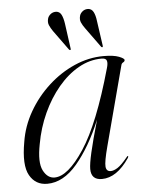

<svg xmlns="http://www.w3.org/2000/svg" viewBox="-48 -653 525 700"><g transform="rotate(-5 214.5 -303.0)"><path d="M327 -109.5Q312 -53 313.8 -35.5Q315.5 -18 331.5 -18Q342.5 -18 357 -27.2Q371.5 -36.5 393.5 -63.5Q396.5 -68 398.5 -67Q401 -65.5 397.5 -60Q351.5 8 297 8Q257.5 8 257.5 -32Q257.5 -50.5 266.8 -91.5Q276 -132.5 298 -209Q257.5 -112 206.8 -52Q156 8 97 8Q54 8 32.8 -29.5Q11.5 -67 26.5 -151Q35.5 -208.5 65.2 -260.2Q95 -312 138.8 -352Q182.5 -392 234.8 -415Q287 -438 341.5 -438Q378 -438 397.5 -430.5Q417 -423 417 -417Q417 -412 411.2 -409Q405.5 -406 404 -400.5ZM82 -138.5Q69 -72.5 84.2 -42.5Q99.5 -12.5 125.5 -12.5Q174.5 -12.5 234.5 -103.8Q294.5 -195 350 -392.5Q355.5 -410.5 352.5 -420Q349.5 -429.5 334 -429.5Q290 -429.5 249.2 -406.5Q208.5 -383.5 174.5 -343Q140.5 -302.5 116.5 -250Q92.5 -197.5 82 -138.5ZM212 -567.5 224.5 -476.5Q225.5 -472.5 224 -471Q221 -469.5 218.5 -472.5L166 -545Q158 -556.5 153.2 -567.5Q148.5 -578.5 152.5 -592.5Q155 -601 163.5 -607.8Q172 -614.5 184 -614Q196.5 -613 202.8 -600.8Q209 -588.5 212 -567.5ZM329 -567.5 342 -476.5Q343 -472.5 341 -471Q338.5 -469.5 336 -472.5L283.5 -545Q275 -556.5 270.2 -567.5Q265.5 -578.5 269.5 -592.5Q272 -601 280.5 -607.8Q289 -614.5 301 -614Q313.5 -613 320 -600.8Q326.5 -588.5 329 -567.5Z"/></g></svg>

Font: Fraunces 144pt Light
Style: Italic
Weight: 300
Italic angle: -16°
Version: Version 1.000;[0bf87f6ff]